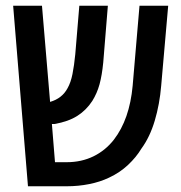

<svg xmlns="http://www.w3.org/2000/svg" viewBox="-20 -650 631 670"><path d="M77.6 0 25.9 -629.9H126.5L154.8 -294.4Q196.8 -306.6 215.8 -342.3Q227.1 -362.3 232.9 -391.6Q238.8 -420.9 242.7 -460.9L256.8 -629.9H356.4L340.3 -432.1Q335.9 -387.2 327.4 -356Q318.8 -324.7 302.2 -297.9Q281.2 -265.6 249.8 -245.6Q218.3 -225.6 170.4 -217.3Q168 -217.3 165.5 -217.3Q163.1 -217.3 161.1 -217.3L171.9 -84H212.9Q264.2 -84 306.2 -104.5Q348.1 -125 377.4 -162.6Q432.1 -233.4 442.9 -350.6L466.8 -629.9H566.9L542.5 -351.1Q537.1 -286.1 520 -228.8Q502.9 -171.4 473.1 -130.9Q455.6 -101.6 426.8 -74.5Q397.9 -47.4 359.9 -29.8Q329.1 -15.1 291.3 -7.6Q253.4 0 212.9 0Z"/></svg>

Font: Open Sans Condensed SemiBold
Style: Regular
Weight: 600
Width: 3
Designer: Monotype Design Team
Foundry: Monotype Imaging Inc.
Version: Version 3.000; ttfautohint (v1.8.4)